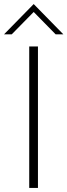

<svg xmlns="http://www.w3.org/2000/svg" viewBox="-53 -926 332 946"><path d="M91 -697H134V0H91ZM113 -906 259 -757H221L113 -867L5 -757H-33Z"/></svg>

Font: Hanken Grotesk ExtraLight
Style: Regular
Weight: 200
Designer: Alfredo Marco Pradil
Foundry: Hanken Design Co.
Version: Version 3.014